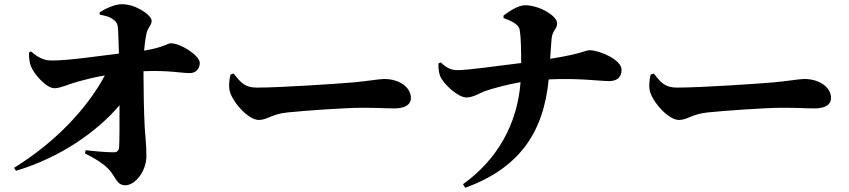

<svg xmlns="http://www.w3.org/2000/svg" viewBox="-20 -830 4040 914"><path d="M455 -760C476 -756 502 -752 522 -735C537 -723 541 -711 542 -689C544 -658 545 -610 546 -575C439 -562 309 -542 226 -542C185 -542 158 -559 128 -585L118 -580C118 -549 120 -534 128 -513C141 -479 199 -410 240 -410C268 -410 310 -431 360 -444C393 -453 432 -463 479 -471C399 -320 250 -157 47 -31L56 -17C268 -80 443 -204 549 -329C549 -233 549 -157 547 -129C546 -113 537 -105 522 -105C487 -105 440 -109 388 -115L384 -100C433 -75 465 -56 493 -29C531 7 532 52 577 52C622 52 677 -13 677 -88C677 -139 671 -189 669 -222C665 -295 663 -413 663 -491C780 -496 845 -482 883 -482C912 -482 931 -502 931 -530C931 -566 840 -624 793 -624C779 -624 758 -604 666 -589C668 -613 671 -640 677 -669C683 -700 702 -709 702 -731C702 -757 629 -810 560 -810C525 -810 478 -787 454 -771Z M1077 -475C1071 -448 1067 -413 1076 -388C1097 -331 1166 -259 1212 -259C1254 -259 1271 -287 1351 -295C1429 -303 1623 -317 1705 -317C1781 -317 1816 -314 1858 -314C1904 -314 1936 -329 1936 -364C1936 -415 1880 -454 1809 -454C1785 -454 1731 -444 1664 -438C1596 -432 1319 -413 1203 -413C1144 -413 1126 -438 1092 -480Z M2377 -744C2410 -732 2449 -716 2454 -688C2460 -653 2461 -589 2461 -530C2337 -514 2200 -496 2160 -496C2125 -496 2105 -508 2078 -533L2067 -528C2067 -501 2070 -483 2074 -471C2089 -430 2161 -366 2200 -366C2234 -366 2262 -387 2291 -397C2325 -409 2392 -427 2458 -439C2443 -238 2346 -69 2184 47L2195 64C2446 -28 2567 -192 2592 -452C2733 -459 2835 -444 2880 -444C2911 -444 2939 -457 2939 -498C2939 -546 2833 -591 2787 -591C2766 -591 2751 -574 2599 -550C2601 -583 2603 -616 2606 -647C2610 -686 2632 -691 2632 -719C2632 -755 2547 -805 2480 -805C2445 -805 2403 -775 2377 -756Z M3077 -475C3071 -448 3067 -413 3076 -388C3097 -331 3166 -259 3212 -259C3254 -259 3271 -287 3351 -295C3429 -303 3623 -317 3705 -317C3781 -317 3816 -314 3858 -314C3904 -314 3936 -329 3936 -364C3936 -415 3880 -454 3809 -454C3785 -454 3731 -444 3664 -438C3596 -432 3319 -413 3203 -413C3144 -413 3126 -438 3092 -480Z"/></svg>

Font: Noto Serif KR Black
Style: Regular
Weight: 900
Version: Version 1.001;PS 1.001;hotconv 16.6.54;makeotf.lib2.5.65590